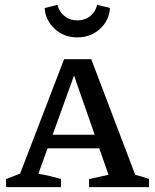

<svg xmlns="http://www.w3.org/2000/svg" viewBox="-20 -771 639 791"><path d="M537 -51Q552 -47 562 -44Q572 -41 594 -34V0H347V-33L427 -51L389 -160H176L138 -55Q164 -51 186 -45.5Q208 -40 231 -34V0H5V-33L63 -56L244 -527H356ZM197 -216H370L285 -460ZM298 -617Q243 -617 205 -652.5Q167 -688 164 -738L217 -751Q223 -723 245.5 -705Q268 -687 298 -687Q330 -687 352 -705Q374 -723 380 -751L433 -738Q430 -687 392 -652Q354 -617 298 -617Z"/></svg>

Font: Piazzolla SC Medium
Style: Regular
Weight: 500
Designer: Juan Pablo del Peral
Foundry: Huerta Tipografica
Version: Version 1.330